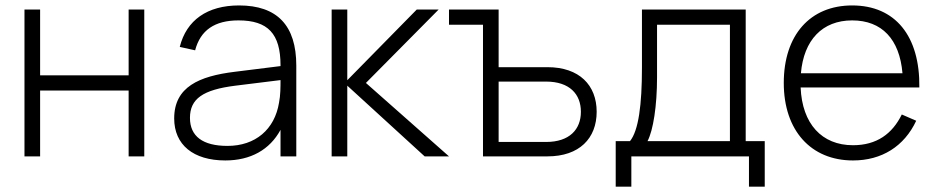

<svg xmlns="http://www.w3.org/2000/svg" viewBox="-20 -575 3441 706"><path d="M127.5 0V-242H453V0H510.5V-540H453V-298H127.5V-540H70V0Z M859 -555C742.5 -555 665.5 -501 641 -402.5L697.5 -390C717 -464 769.5 -500 857 -500C965 -500 1011.5 -451 1011.5 -335V-332L843 -311C712.5 -295 620.5 -255.5 620.5 -139.5C620.5 -42.5 691 15 808.5 15C901.5 15 972 -24.5 1011.5 -97.5V0H1069.5V-334C1069.5 -481.5 999 -555 859 -555ZM1011.5 -280.5C1011.5 -257 1011.5 -224 1006 -197.5C990 -99 919 -38.5 816.5 -38.5C725.5 -38.5 678.5 -74 678.5 -141.5C678.5 -211.5 725.5 -245 846 -260Z M1199.5 0H1257V-260L1541.5 0H1631L1325.5 -270L1593 -540H1512.5L1257 -280V-540H1199.5Z M1756 0H1993C2110.5 0 2174 -66.5 2174 -164C2174 -261.5 2110.5 -328 1993 -328H1813.5V-540H1631V-484H1756ZM1813.5 -53V-275H1988C2074 -275 2116 -229 2116 -164C2116 -99 2074 -53 1988 -53Z M2244 111.5H2301.5V0H2734V111.5H2792V-56H2722V-540H2340.5V-326C2340.5 -189.5 2328 -95 2296.5 -56H2244ZM2361 -56C2382 -96 2396 -186 2396 -290.5V-484H2664V-56Z M3116.5 -41C3002 -41 2929.5 -119.5 2924 -253.5H3360.5C3363 -442.5 3272 -555 3113.5 -555C2959 -555 2862 -446 2862 -270C2862 -95 2962 15 3116.5 15C3222.5 15 3305 -37 3349 -131L3296 -154C3261 -83 3204 -41 3116.5 -41ZM2925 -305.5C2935.5 -428 3004 -500 3113.5 -500C3222.5 -500 3288 -431 3298.5 -305.5Z"/></svg>

Font: Vela Sans Light
Style: Regular
Weight: 300
Designer: Principal design: Mikhail Sharanda - project Manrope.
Design modification: Ravid Balaliev
Foundry: Mikhail Sharanda
Version: Version 1.001